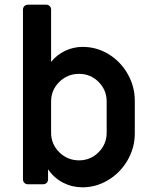

<svg xmlns="http://www.w3.org/2000/svg" viewBox="-20 -786 654 819"><path d="M185 -64V-21Q185 -12 179 -6Q173 0 164 0H99Q90 0 84 -6Q78 -12 78 -21V-745Q78 -754 84 -760Q90 -766 99 -766H177Q186 -766 192 -760Q198 -754 198 -745V-522Q223 -553 258.5 -569.5Q294 -586 332 -586Q393 -586 444 -554.5Q495 -523 525 -470Q555 -417 555 -356V-217Q555 -156 524.5 -103Q494 -50 442.5 -18.5Q391 13 332 13Q288 13 249.5 -6.5Q211 -26 185 -64ZM435 -220V-353Q435 -402 400.5 -436.5Q366 -471 317 -471Q268 -471 233 -436.5Q198 -402 198 -353V-220Q198 -171 233 -136.5Q268 -102 317 -102Q366 -102 400.5 -136.5Q435 -171 435 -220Z"/></svg>

Font: Miriam Libre
Style: Bold
Weight: 700
Designer: Michal Sahar
Foundry: Hagilda
Version: Version 1.001